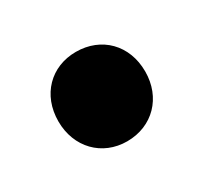

<svg xmlns="http://www.w3.org/2000/svg" viewBox="-55 -449 342 320"><g transform="rotate(-30 116.0 -289.0)"><path d="M114 -375C66 -375 31 -340 31 -289C31 -239 66 -203 114 -203C163 -203 198 -239 198 -289C198 -340 163 -375 114 -375Z"/></g></svg>

Font: Juman SemiBold
Style: Regular
Weight: 600
Designer: Bandar Raffah (Arabic) Julieta Ulanovsky (Latin)
Foundry: Caramella
Version: Version 5.022;PS 005.022;hotconv 1.0.88;makeotf.lib2.5.64775